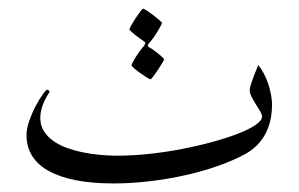

<svg xmlns="http://www.w3.org/2000/svg" viewBox="-20 -410 700 449"><path d="M616.2 -165Q616.2 -152.8 614 -137.9Q611.8 -123 605.7 -107.7Q599.6 -92.3 587.9 -77.9Q576.2 -63.5 557.1 -51.8Q529.3 -36.1 492.4 -22.9Q455.6 -9.8 414.3 -0.5Q373 8.8 329.6 13.9Q286.1 19 245.1 19Q196.3 19 158.4 11.7Q120.6 4.4 94.7 -9.8Q68.8 -23.9 55.4 -45.2Q42 -66.4 42 -94.2Q42 -109.4 48.6 -127.9Q55.2 -146.5 63.7 -162.6Q72.3 -178.7 80.1 -189.5Q87.9 -200.2 89.8 -200.2Q92.3 -200.2 94.5 -198.2Q96.7 -196.3 95.2 -193.8Q93.3 -190.4 89.6 -184.6Q85.9 -178.7 82.5 -170.9Q79.1 -163.1 76.7 -153.8Q74.2 -144.5 74.2 -133.8Q74.2 -117.2 82.3 -104Q90.3 -90.8 103.8 -81.1Q117.2 -71.3 135 -64.7Q152.8 -58.1 172.6 -54Q192.4 -49.8 213.1 -47.9Q233.9 -45.9 252.9 -45.9Q289.1 -45.9 328.1 -50Q367.2 -54.2 405 -61.5Q442.9 -68.8 476.8 -78.1Q510.7 -87.4 536.6 -97.4Q562.5 -107.4 577.6 -117.9Q592.8 -128.4 592.8 -137.2Q592.8 -142.1 588.4 -149.7Q584 -157.2 578.4 -166Q572.8 -174.8 568.4 -183.6Q564 -192.4 564 -199.2Q564 -204.1 566.7 -212.4Q569.3 -220.7 572.5 -229.5Q575.7 -238.3 579.1 -246.1Q582.5 -253.9 584 -257.8Q591.3 -249 597.4 -237.3Q603.5 -225.6 607.7 -212.6Q611.8 -199.7 614 -187.3Q616.2 -174.8 616.2 -165ZM363.8 -271.5Q363.8 -270 359.4 -262.5Q355 -254.9 349.4 -246.6Q343.8 -238.3 338.6 -231.4Q333.5 -224.6 331.5 -224.6Q330.1 -224.6 323 -229Q315.9 -233.4 308.1 -239Q300.3 -244.6 293.9 -250Q287.6 -255.4 287.6 -257.3Q287.6 -258.8 290.8 -264.9Q293.9 -271 298.6 -278.3Q303.2 -285.6 308.3 -292.5Q313.5 -299.3 316.9 -302.7Q317.9 -304.2 319.3 -307.6Q320.8 -311 317.9 -312.5Q313.5 -315.4 307.4 -319.8Q301.3 -324.2 295.7 -328.6Q290 -333 286.4 -336.7Q282.7 -340.3 282.7 -341.3Q282.7 -343.3 287.1 -351.1Q291.5 -358.9 297.1 -367.4Q302.7 -376 307.9 -382.8Q313 -389.6 314.5 -389.6Q316.9 -389.6 324.2 -384.8Q331.5 -379.9 339.1 -374Q346.7 -368.2 352.8 -362.8Q358.9 -357.4 358.9 -356.4Q358.9 -355 355.7 -349.1Q352.5 -343.3 348.1 -335.9Q343.8 -328.6 338.9 -321.8Q334 -314.9 330.6 -311.5Q329.1 -310.1 326.7 -306.4Q324.2 -302.7 327.6 -300.3Q332 -297.9 338.4 -293.5Q344.7 -289.1 350.3 -284.4Q356 -279.8 359.9 -276.1Q363.8 -272.5 363.8 -271.5Z"/></svg>

Font: Scheherazade Urdu
Style: Regular
Weight: 400
Designer: SIL International
Foundry: SIL International
Version: Version 1.005 (build 117/117)